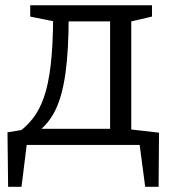

<svg xmlns="http://www.w3.org/2000/svg" viewBox="-20 -548 644 726"><path d="M10.7 158.3 8.3 -47.7 89.7 -61 43 -42.3Q78 -67 103.5 -99.2Q129 -131.3 146 -179.8Q163 -228.3 171.7 -301.8Q180.3 -375.3 181 -482L202 -463.7L94.3 -485.3V-528H554.7V-485.3L458.7 -463L476.3 -480.7V-45L459.3 -60.3L581.3 -46.3L579.7 158.3H529L506.3 -13.7L525 0H62L82.7 -13.7L61.3 158.3ZM117.7 -45.7 120 -61H412.3L396.3 -47V-486L410.3 -467H222.7L239.7 -486.7Q239.7 -357.7 227.5 -270.7Q215.3 -183.7 188.7 -130.2Q162 -76.7 117.7 -45.7Z"/></svg>

Font: Bitter Thin
Style: Regular
Weight: 100
Designer: Sol Matas, and Bitter project Authors
Foundry: Sol Matas
Version: Version 2.002